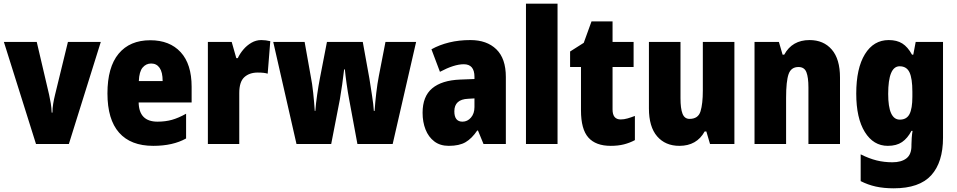

<svg xmlns="http://www.w3.org/2000/svg" viewBox="-20 -780 5183 1040"><path d="M175 0 1 -553H179L246 -267Q251 -245 255 -220.5Q259 -196 260 -170H264Q264 -193 268 -217.5Q272 -242 278 -266L348 -553H526L353 0Z M794 -562Q899 -562 958.5 -497.5Q1018 -433 1018 -310V-225H731Q733 -121 833 -121Q876 -121 911.5 -131Q947 -141 988 -164V-30Q917 10 810 10Q688 10 625 -61.5Q562 -133 562 -274Q562 -416 622.5 -489Q683 -562 794 -562ZM799 -436Q771 -436 752.5 -414Q734 -392 732 -341H861Q861 -389 844.5 -412.5Q828 -436 799 -436Z M1395 -563Q1419 -563 1444 -557L1430 -381Q1420 -384 1407.5 -385.5Q1395 -387 1376 -387Q1331 -387 1303.5 -362Q1276 -337 1276 -276V0H1106V-553H1235L1260 -465H1268Q1279 -489 1298 -511.5Q1317 -534 1342 -548.5Q1367 -563 1395 -563Z M1871 -243Q1864 -280 1857.5 -326Q1851 -372 1848 -404H1844Q1840 -368 1833.5 -322Q1827 -276 1821 -242L1774 0H1586L1460 -553H1630L1663 -368Q1671 -329 1676.5 -277Q1682 -225 1685 -179H1688Q1691 -219 1698 -267.5Q1705 -316 1713 -357L1751 -553H1945L1981 -354Q1988 -308 1995.5 -260.5Q2003 -213 2005 -179H2009Q2012 -224 2018 -275.5Q2024 -327 2032 -368L2068 -553H2234L2107 0H1916Z M2528 -563Q2617 -563 2668.5 -513Q2720 -463 2720 -363V0H2599L2569 -73H2565Q2536 -30 2502 -10Q2468 10 2411 10Q2364 10 2332.5 -14Q2301 -38 2285 -78.5Q2269 -119 2269 -169Q2269 -258 2321 -301.5Q2373 -345 2472 -349L2550 -352V-364Q2550 -432 2492 -432Q2440 -432 2363 -391L2317 -513Q2360 -537 2413 -550Q2466 -563 2528 -563ZM2516 -245Q2441 -242 2441 -177Q2441 -121 2485 -121Q2512 -121 2531 -143Q2550 -165 2550 -200V-247Z M3000 0H2829V-760H3000Z M3342 -133Q3360 -133 3379 -138.5Q3398 -144 3419 -152V-21Q3391 -6 3359.5 2Q3328 10 3288 10Q3207 10 3167 -35Q3127 -80 3127 -182V-417H3068V-501L3142 -548L3184 -664H3298V-553H3412V-417H3298V-187Q3298 -133 3342 -133Z M3958 -553V0H3826L3806 -68H3797Q3754 10 3660 10Q3584 10 3539.5 -41.5Q3495 -93 3495 -193V-553H3666V-248Q3666 -192 3677 -164Q3688 -136 3715 -136Q3762 -136 3774.5 -177Q3787 -218 3787 -289V-553Z M4365 -563Q4441 -563 4485.5 -511.5Q4530 -460 4530 -360V0H4359V-306Q4359 -361 4348 -389Q4337 -417 4305 -417Q4265 -417 4251.5 -378.5Q4238 -340 4238 -250V0H4067V-553H4199L4219 -484H4228Q4271 -563 4365 -563Z M4794 -563Q4838 -563 4867.5 -544.5Q4897 -526 4920 -484H4927L4940 -553H5088V-34Q5088 99 5024 169.5Q4960 240 4821 240Q4767 240 4724 230.5Q4681 221 4642 201V56Q4688 79 4728.5 89Q4769 99 4814 99Q4862 99 4889.5 78Q4917 57 4917 10V3Q4917 -12 4918.5 -33Q4920 -54 4923 -71H4917Q4896 -31 4866 -10.5Q4836 10 4789 10Q4711 10 4664.5 -65Q4618 -140 4618 -273Q4618 -410 4665 -486.5Q4712 -563 4794 -563ZM4853 -421Q4791 -421 4791 -271Q4791 -132 4854 -132Q4891 -132 4906.5 -162Q4922 -192 4922 -256V-283Q4922 -355 4906.5 -388Q4891 -421 4853 -421Z"/></svg>

Font: Noto Sans Khmer UI Condensed Black
Style: Regular
Weight: 900
Width: 3
Designer: Danh Hong and the Monotype Design Team
Foundry: Monotype Imaging Inc.
Version: Version 2.002; ttfautohint (v1.8.4.7-5d5b)